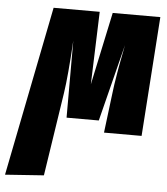

<svg xmlns="http://www.w3.org/2000/svg" viewBox="-123 -582 744 855"><g transform="rotate(5 249.5 -154.5)"><path d="M559.1 -534.2 522 0H354L374 -162.1Q376 -177.7 377.9 -192.9Q379.9 -208 381.3 -218.5Q382.8 -229 385.7 -246.1Q388.7 -263.2 389.6 -270.3Q390.6 -277.3 394.5 -298.8Q398.4 -320.3 399.7 -326.2Q400.9 -332 406.2 -360.1Q411.6 -388.2 413.1 -396L326.2 -51.8H182.1V-396Q172.9 -238.3 161.1 -160.2L104 212.9L-68.8 225.1L82 -534.2H288.1L276.9 -209L346.2 -534.2Z"/></g></svg>

Font: Fira Sans Compressed Heavy
Style: Italic
Weight: 900
Width: 3
Italic angle: -8°
Designer: Carrois Corporate & Edenspiekermann AG
Foundry: Carrois Corporate GbR & Edenspiekermann AG
Version: Version 4.203;PS 004.203;hotconv 1.0.88;makeotf.lib2.5.64775